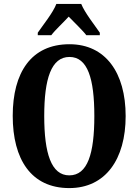

<svg xmlns="http://www.w3.org/2000/svg" viewBox="-20 -951 707 981"><path d="M173 -784V-771H242C262 -798 305 -837 331 -866C356 -840 407 -791 421 -771H490V-784C464 -822 413 -886 395 -931H268C251 -886 199 -822 173 -784ZM334 10C519 10 622 -137 622 -358C622 -580 519 -725 335 -725C139 -725 45 -580 45 -359C45 -137 139 10 334 10ZM334 -55C242 -55 206 -167 206 -358C206 -549 242 -660 335 -660C428 -660 462 -549 462 -358C462 -167 428 -55 334 -55Z"/></svg>

Font: Noto Serif Hebrew ExtraCondensed ExtraBold
Style: Regular
Weight: 800
Width: 2
Designer: Monotype Design Team
Foundry: Monotype Imaging Inc.
Version: Version 2.004